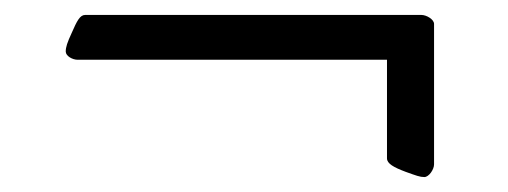

<svg xmlns="http://www.w3.org/2000/svg" viewBox="-20 -373 680 257"><path d="M68 -304C68 -298 77 -293 84 -293H498V-161C498 -154 507 -149 523 -143C537 -138 542 -136 548 -136C554 -136 561 -146 561 -153V-341C561 -347 551 -353 544 -353H94C87 -353 83 -345 76 -329C70 -316 68 -310 68 -304Z"/></svg>

Font: Monomakh Unicode
Style: Regular
Weight: 400
Version: Version 1.2